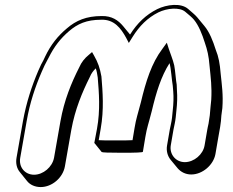

<svg xmlns="http://www.w3.org/2000/svg" viewBox="-20 -622 943 778"><path d="M243 52 269 -96C284 -179 313 -248 344 -310C350 -325 358 -335 368 -345C372 -334 374 -322 376 -308C381 -246 387 -177 373 -100L362 -42H363L392 -6C394 -4 421 -3 474 -3C530 -3 559 -4 559 -7L569 -67C576 -108 581 -117 595 -172C613 -248 633 -313 667 -366C673 -346 676 -297 680 -275L682 -251C684 -228 683 -201 680 -175L677 -145C675 -127 671 -113 668 -97L657 -33C653 -11 659 10 671 25L700 60C713 75 732 85 755 85C800 85 845 47 853 2L864 -62C869 -89 876 -125 877 -154L881 -184C885 -239 879 -276 874 -325C871 -363 866 -392 854 -421C843 -456 829 -492 808 -517L779 -552C770 -563 754 -575 742 -586C713 -611 656 -604 617 -585C571 -562 536 -528 507 -482L479 -516C459 -540 433 -558 392 -557C330 -557 288 -539 251 -507C214 -476 186 -441 163 -393L156 -378C150 -368 143 -354 135 -335C109 -274 87 -208 73 -131L47 17C43 40 48 61 61 76L90 112C102 127 122 136 145 136C191 136 235 98 243 52ZM692 -146 695 -176C698 -202 699 -231 697 -255L696 -279C693 -293 690 -338 686 -357C680 -383 671 -402 664 -424L656 -449L638 -424C594 -366 571 -292 551 -208C537 -154 532 -144 525 -102L517 -54C503 -53 480 -53 447 -53C414 -53 392 -53 380 -54L388 -100C402 -179 396 -250 391 -312C385 -346 377 -369 361 -397L353 -411L339 -399C323 -386 310 -370 301 -349C269 -286 240 -216 225 -131L199 17C192 55 155 86 118 86C81 86 55 55 62 17L88 -131C101 -206 123 -271 149 -331C157 -350 164 -364 169 -373L177 -388C200 -434 225 -466 260 -496C294 -525 330 -542 390 -542C443 -544 470 -507 491 -469L502 -448L517 -472C545 -517 578 -550 622 -572C657 -589 708 -594 731 -574C744 -563 759 -551 766 -542C785 -519 799 -484 810 -449C820 -420 826 -395 829 -356C834 -306 839 -270 836 -218L833 -188C832 -168 829 -142 825 -121C823 -111 821 -104 820 -97L809 -33C803 4 766 35 729 35C692 35 666 3 672 -33L683 -97C686 -113 690 -127 692 -146Z"/></svg>

Font: Blanket
Style: PosterObl
Weight: 900
Foundry: Cannot Into Space Fonts
Version: Version 0.9